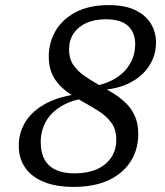

<svg xmlns="http://www.w3.org/2000/svg" viewBox="-20 -722 648 752"><path d="M352 -369.5 340.5 -383Q424 -397.5 466.8 -442.5Q509.5 -487.5 509.5 -549Q509.5 -594 481.8 -620.2Q454 -646.5 394 -646.5Q350 -646.5 317.8 -631.8Q285.5 -617 268 -590.5Q250.5 -564 250.5 -528.5Q250.5 -492 267.2 -467.5Q284 -443 311.8 -424Q339.5 -405 373.5 -386Q398.5 -372 424.8 -355.8Q451 -339.5 473 -318.2Q495 -297 508.2 -267.5Q521.5 -238 521.5 -197Q521.5 -136.5 491.8 -89.8Q462 -43 405.8 -16.5Q349.5 10 268.5 10Q198.5 10 150.5 -10Q102.5 -30 78 -66.2Q53.5 -102.5 53.5 -151Q53.5 -203.5 80.8 -246.5Q108 -289.5 162.5 -318Q217 -346.5 299 -355.5L320 -339Q257.5 -329.5 217.5 -304.5Q177.5 -279.5 158.5 -243.8Q139.5 -208 139.5 -165.5Q139.5 -125 154.2 -97.8Q169 -70.5 198.5 -56.8Q228 -43 272 -43Q322 -43 358.8 -59Q395.5 -75 415.5 -105Q435.5 -135 435.5 -175Q435.5 -215 416.2 -241.2Q397 -267.5 366.5 -286.8Q336 -306 302 -325Q276.5 -339.5 253 -355.2Q229.5 -371 211 -391Q192.5 -411 181.8 -437.8Q171 -464.5 171 -499.5Q171 -555 197.5 -600.8Q224 -646.5 276.5 -674.2Q329 -702 406 -702Q469.5 -702 510.5 -682Q551.5 -662 571.2 -629Q591 -596 591 -556Q591 -502.5 561.5 -459.8Q532 -417 478.5 -392.8Q425 -368.5 352 -369.5Z"/></svg>

Font: Newsreader 11pt
Style: Italic
Weight: 400
Italic angle: -17°
Version: Version 1.003